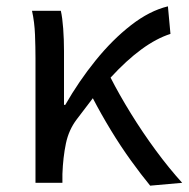

<svg xmlns="http://www.w3.org/2000/svg" viewBox="-20 -577 595 606"><path d="M454 9Q426 -25 393.5 -70Q361 -115 330 -166Q299 -217 273 -267L222 -200Q197 -167 188 -124Q179 -81 177 -28V0H92V-394Q92 -427 90.5 -467Q89 -507 81 -543H172Q177 -521 179.5 -486.5Q182 -452 182 -416V-246H186Q229 -321 282 -386.5Q335 -452 393.5 -497.5Q452 -543 510 -557L518 -470Q430 -442 329 -332Q356 -279 393 -219Q430 -159 472 -102Q514 -45 555 0Z"/></svg>

Font: Chocolate Classical Sans
Style: Regular
Weight: 400
Designer: 田海東、宇文滿月
Foundry: Moonlit Owen
Version: Version 1.001